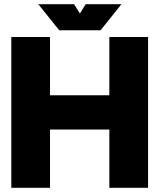

<svg xmlns="http://www.w3.org/2000/svg" viewBox="-20 -900 764 920"><path d="M34.2 -722.7H219.7V-443.4H503.9V-722.7H689.5V0H503.9V-279.3H219.7V0H34.2ZM335 -879.9 362.8 -835.4 390.6 -879.9H562L461.9 -754.9H263.7L163.6 -879.9Z"/></svg>

Font: Giphurs Black
Style: Regular
Weight: 900
Version: Version 0.920; ttfautohint (v1.8.4.7-5d5b)